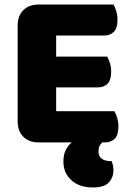

<svg xmlns="http://www.w3.org/2000/svg" viewBox="-20 -626 581 848"><path d="M151 3Q108 3 83 -22Q58 -47 58 -90V-513Q58 -556 83 -581Q108 -606 151 -606H481Q488 -595 493.5 -577Q499 -559 499 -539Q499 -501 482.5 -485Q466 -469 439 -469H228V-376H453Q460 -365 465.5 -347.5Q471 -330 471 -310Q471 -272 455 -256Q439 -240 412 -240H228V-135H485Q492 -124 497.5 -106Q503 -88 503 -68Q503 -30 487.5 -14Q472 2 446 3H431Q424 11 419.5 19.5Q415 28 415 43Q415 86 474 86Q477 95 479 105Q481 115 481 128Q481 157 461 179.5Q441 202 389 202Q362 202 338.5 194.5Q315 187 297.5 172Q280 157 270 136Q260 115 260 88Q260 55 271.5 34.5Q283 14 297 3Z"/></svg>

Font: Baloo
Style: Regular
Weight: 400
Designer: Sarang Kulkarni and Ek Type
Foundry: Ek Type
Version: Version 1.443;PS 1.000;hotconv 16.6.51;makeotf.lib2.5.65220;